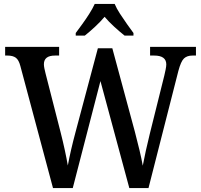

<svg xmlns="http://www.w3.org/2000/svg" viewBox="-20 -951 1016 971"><path d="M83 -617Q75 -648 60 -659Q45 -670 18 -670H6V-714H279V-670H258Q202 -670 202 -626Q202 -617 204.5 -605Q207 -593 210 -581L287 -280Q298 -237 307.5 -193Q317 -149 323 -114Q337 -190 362 -283L475 -707H548L662 -285Q675 -236 685.5 -191.5Q696 -147 702 -113Q709 -149 717.5 -188.5Q726 -228 738 -276L811 -569Q814 -581 817.5 -598.5Q821 -616 821 -625Q821 -670 760 -670H739V-714H971V-670H953Q926 -670 910.5 -655.5Q895 -641 882 -592L731 0H634L488 -541L348 0H248ZM363 -784Q377 -803 396 -829Q415 -855 432 -882Q449 -909 459 -931H560Q569 -909 586.5 -882Q604 -855 622.5 -829Q641 -803 655 -784V-771H610Q586 -790 558 -815.5Q530 -841 509 -866Q488 -841 460.5 -815.5Q433 -790 409 -771H363Z"/></svg>

Font: Noto Serif Tamil SemiCondensed Medium
Style: Italic
Weight: 500
Width: 4
Italic angle: -12°
Designer: Indian Type Foundry, Tom Grace, and the Monotype Design Team
Foundry: Monotype Imaging Inc.
Version: Version 2.003; ttfautohint (v1.8.4.7-5d5b)